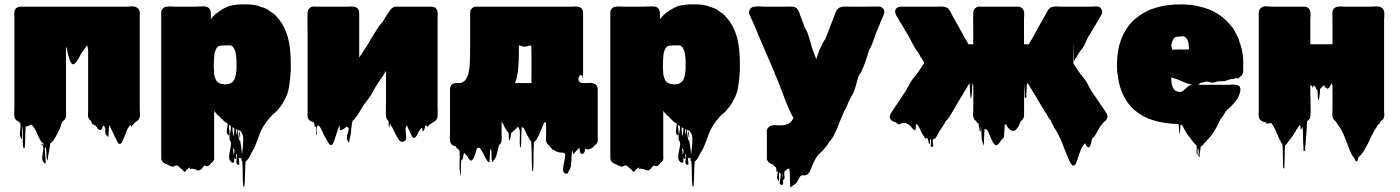

<svg xmlns="http://www.w3.org/2000/svg" viewBox="-20 -550 6322 867"><path d="M611 -59Q611 -49 612 -38Q613 -27 610 -18Q610 -18 608 -14Q607 -11 603 -7Q599 -3 594 -1L586 7Q585 10 582 11L576 18Q575 19 574 21.5Q573 24 572 23Q570 20 570 13Q557 26 550.5 44.5Q544 63 536 80Q535 84 531 92Q527 100 520 100Q514 99 510 90.5Q506 82 504 78L477 22Q476 20 475 18Q474 16 473 15Q471 28 471 41.5Q471 55 469 69Q468 70 467 67.5Q466 65 465 64Q463 62 460 60Q457 58 457 55Q454 43 455 39Q456 35 455.5 31Q455 27 449 17Q451 15 448 17.5Q445 20 445 20Q442 24 439.5 31.5Q437 39 429 36Q422 34 419.5 28.5Q417 23 413 19Q408 13 409.5 15.5Q411 18 406 14Q404 12 402 11Q402 12 400 14Q399 15 398.5 12Q398 9 396 8Q395 5 393 1.5Q391 -2 389 -6Q384 -9 380 -16Q380 -17 379.5 -17.5Q379 -18 379 -19Q379 -20 378.5 -21Q378 -22 378 -23Q377 -29 377.5 -35.5Q378 -42 378 -48V-325L374 -345Q371 -343 369 -339.5Q367 -336 366 -335Q361 -328 356.5 -322Q352 -316 347 -309Q347 -308 346.5 -308Q346 -308 346 -307L342 -300Q341 -298 340 -296Q339 -294 338 -292L334 -285Q332 -281 326.5 -273Q321 -265 314.5 -261Q308 -257 302 -265Q301 -267 300 -269Q299 -271 298 -272Q296 -275 294 -281Q292 -288 290 -295Q288 -302 286 -309Q282 -327 282 -329Q282 -331 278 -341V-47Q278 -41 278.5 -34.5Q279 -28 278 -22Q277 -19 275.5 -15Q274 -11 271 -9Q268 -5 263 -3Q259 3 256 13Q256 16 254 20Q254 21 253.5 21.5Q253 22 253 23L251 28Q245 41 239 53.5Q233 66 225 77L222 82Q220 84 220 85L214 92Q211 95 207 97Q206 104 205.5 110Q205 116 203 123Q202 130 201 136.5Q200 143 198 150Q197 156 196 167.5Q195 179 193 173Q189 159 189.5 144.5Q190 130 187 117Q187 115 185 115.5Q183 116 183 117Q182 128 184 147.5Q186 167 186.5 180Q187 193 179 185Q170 176 170.5 163Q171 150 174 136Q177 122 175 110Q164 99 165 98.5Q166 98 171.5 101Q177 104 179 103.5Q181 103 170 93Q167 91 163 85Q162 83 160.5 80Q159 77 157 74L154 68Q151 60 147.5 52.5Q144 45 140 37Q138 33 135.5 29.5Q133 26 131 23Q131 21 123 14Q122 14 120 12Q119 12 116 15Q113 16 110 17.5Q107 19 104 20Q103 21 100 21Q96 21 96 21Q94 43 94 67.5Q94 92 92 115Q92 116 90.5 117.5Q89 119 88 118Q84 116 84 112Q82 89 83.5 66.5Q85 44 80 22Q79 15 79 24.5Q79 34 80 48Q81 62 80 72Q79 82 76 76Q67 62 70.5 44Q74 26 72 10Q61 -1 62.5 -0.5Q64 0 69.5 5Q75 10 76.5 10.5Q78 11 67 0L60 -3Q54 -6 50 -11Q48 -13 46 -19Q44 -27 44 -33Q44 -41 44.5 -50Q45 -59 45 -67V-473Q45 -478 44.5 -483.5Q44 -489 45 -494Q45 -498 47 -504Q49 -508 50 -509Q53 -515 62 -518Q68 -520 72 -520H552Q562 -520 573 -521Q584 -522 593 -519Q597 -517 599 -515Q606 -511 609 -503Q611 -499 611 -497Q612 -491 611.5 -485Q611 -479 611 -473Z M1293 -244Q1293 -237 1293 -231Q1293 -225 1292 -220Q1291 -207 1290 -194.5Q1289 -182 1287 -170Q1285 -155 1281.5 -140Q1278 -125 1271 -111L1263 -96Q1253 -75 1236 -56Q1235 -54 1231 -50Q1227 -45 1221 -40.5Q1215 -36 1210 -31Q1204 -24 1198.5 -18.5Q1193 -13 1188 -6Q1188 -6 1187.5 -5.5Q1187 -5 1186 -5L1177 10Q1165 25 1155 49.5Q1145 74 1136 99Q1127 124 1116 139Q1115 140 1114.5 142.5Q1114 145 1112 147Q1112 147 1112 147.5Q1112 148 1111 148Q1111 149 1109 153Q1106 158 1103.5 163Q1101 168 1096 173Q1095 176 1092 177L1089 180Q1087 202 1086.5 234.5Q1086 267 1084 290Q1084 291 1081.5 292.5Q1079 294 1079 293Q1076 270 1076 235.5Q1076 201 1074 179Q1071 177 1071 175Q1070 174 1070 170.5Q1070 167 1070 166Q1070 163 1071 161Q1070 163 1065 165Q1064 165 1063.5 164.5Q1063 164 1062 164Q1060 163 1058 161Q1059 174 1060.5 186Q1062 198 1054 194Q1044 189 1048 174Q1052 159 1050 147Q1049 147 1047.5 146Q1046 145 1047 145Q1047 144 1046.5 143.5Q1046 143 1046 143Q1047 153 1047.5 161.5Q1048 170 1042 167Q1039 165 1037 162Q1039 175 1036.5 181.5Q1034 188 1026 183Q1014 174 1014.5 158.5Q1015 143 1019.5 125Q1024 107 1023 92Q1021 90 1019 86Q1018 85 1018 84Q1016 78 1016 72Q1016 61 1019 52Q1021 43 1022 34.5Q1023 26 1022 19Q1020 17 1018 16Q1017 16 1016 14Q1015 12 1016 14H1014V25Q1014 27 1014.5 30Q1015 33 1015 36Q1016 40 1016.5 44.5Q1017 49 1017 57Q1016 63 1013.5 61Q1011 59 1008 57Q1007 57 1007 56.5Q1007 56 1007 56Q1003 50 1004 41.5Q1005 33 1006 26Q1007 21 1007.5 16.5Q1008 12 1007 8Q1007 7 1006.5 7Q1006 7 1006 6L999 3L998 2Q997 2 997 1.5Q997 1 996 1Q990 -3 986 -9Q983 -11 980 -13.5Q977 -16 975 -19Q973 -23 971 -24.5Q969 -26 967 -27Q965 -29 962 -31.5Q959 -34 957 -37Q955 -39 953 -41.5Q951 -44 949 -47Q947 -49 946 -50Q944 -53 946 -50.5Q948 -48 947 -42V151Q947 156 947.5 161.5Q948 167 946 172Q946 172 944 176Q943 177 943 177.5Q943 178 942 179Q940 182 934 186Q931 190 927 194.5Q923 199 917 200Q913 201 909.5 199.5Q906 198 903 197Q899 201 896 205.5Q893 210 889 214Q879 223 869.5 218Q860 213 849 212H841Q840 212 839 213Q838 214 837 213Q836 210 836 205L828 213Q827 214 825 215Q823 216 821 218Q820 219 818.5 222.5Q817 226 814 226Q810 226 808.5 222.5Q807 219 805 218Q805 218 805 217.5Q805 217 804 217Q802 216 798 212L791 206L788 203Q788 203 788 202.5Q788 202 787 202Q783 198 781 197L771 198Q770 199 766 201Q760 204 754 201Q753 202 752 201Q751 200 749 200Q749 200 737.5 194Q726 188 726 189Q722 187 719 185Q708 177 708 163V-493Q708 -499 709.5 -502Q711 -505 713 -509Q722 -520 734 -520Q737 -520 740 -520.5Q743 -521 746 -521Q752 -521 757.5 -520.5Q763 -520 768 -520H861Q869 -520 877.5 -520.5Q886 -521 894 -521Q898 -521 902 -521Q906 -521 910 -520Q911 -520 912 -519.5Q913 -519 914 -519Q923 -516 928 -507Q930 -503 931 -500Q932 -497 932 -486V-463Q934 -465 934 -466Q935 -466 935 -466.5Q935 -467 935 -467L936 -468Q940 -472 941 -474Q940 -473 945 -478.5Q950 -484 952 -485Q955 -487 957.5 -489.5Q960 -492 962 -493Q970 -499 977.5 -504Q985 -509 993 -513Q995 -515 997 -515Q1009 -522 1023.5 -525Q1038 -528 1052 -529Q1059 -529 1063 -530H1079Q1102 -531 1122 -528.5Q1142 -526 1152 -521Q1168 -517 1181.5 -510.5Q1195 -504 1204 -496L1213 -490Q1217 -487 1220.5 -484Q1224 -481 1227 -477Q1255 -449 1272 -405.5Q1289 -362 1292 -299Q1293 -285 1293 -274Q1293 -263 1293 -249ZM948 -210Q950 -201 953.5 -192.5Q957 -184 964 -178Q974 -171 988 -170Q990 -169 993 -169Q996 -169 998 -169L1006 -170Q1010 -171 1013.5 -171.5Q1017 -172 1020 -173L1025 -176Q1036 -184 1040 -195Q1045 -207 1047 -227Q1048 -232 1048 -237Q1048 -242 1048 -246V-275Q1048 -280 1047.5 -286Q1047 -292 1046 -298Q1046 -303 1045 -306Q1044 -318 1039 -327Q1034 -337 1028 -342Q1024 -345 1020.5 -345Q1017 -345 1012 -345Q1004 -345 995 -345Q986 -345 978 -344Q975 -343 971 -342.5Q967 -342 964 -340Q957 -333 953.5 -324Q950 -315 948 -305Q948 -301 947.5 -296.5Q947 -292 947 -288Q946 -283 946 -277.5Q946 -272 946 -267Q945 -256 945.5 -245Q946 -234 947 -219V-214Q948 -213 948 -210ZM1034 65Q1035 63 1035 60.5Q1035 58 1036 56Q1037 50 1037.5 44.5Q1038 39 1038 33Q1038 29 1038 29Q1038 29 1035 28Q1035 28 1034 27Q1033 26 1031 24H1030V33Q1030 38 1030.5 43.5Q1031 49 1032 54Q1033 56 1033 59Q1033 62 1034 65ZM1046 33V42L1048 62Q1049 57 1049.5 53.5Q1050 50 1050 43V35Q1048 33 1046 33ZM1060 42Q1064 50 1064 62Q1064 65 1064 68Q1064 71 1063 74V75Q1065 91 1068 108Q1071 125 1072 142V148Q1073 145 1073 142.5Q1073 140 1074 138Q1074 136 1074.5 132Q1075 128 1075 128Q1078 105 1078.5 80.5Q1079 56 1066 42Q1063 38 1061 38Q1060 39 1060 41H1059Q1059 41 1059 40.5Q1059 40 1058 39Q1055 35 1054 35Q1053 36 1053.5 40.5Q1054 45 1054 46Q1055 54 1056.5 62Q1058 70 1059 78L1061 89Q1062 86 1062 83Q1062 80 1063 77V76Q1060 59 1059.5 52.5Q1059 46 1060 42ZM1036 152Q1037 145 1038 138Q1039 131 1038 125Q1037 125 1035.5 124Q1034 123 1035 123Q1034 122 1034 121.5Q1034 121 1033 120Q1032 119 1032 117.5Q1032 116 1031 115Q1032 124 1033.5 133.5Q1035 143 1036 152Z M1956 -60Q1956 -53 1956.5 -46.5Q1957 -40 1956 -33V-24Q1955 -15 1950 -9L1944 -3Q1940 0 1934.5 3Q1929 6 1925 9Q1922 11 1919 13.5Q1916 16 1913 19Q1912 20 1911 22Q1910 24 1909 23Q1902 12 1905.5 12.5Q1909 13 1912 15.5Q1915 18 1905 15H1904H1903Q1903 15 1901 17Q1900 20 1899.5 23.5Q1899 27 1897 31Q1896 33 1895.5 36Q1895 39 1893 41Q1891 43 1889 41Q1887 38 1887 34Q1887 30 1885 27Q1883 28 1881 30Q1878 33 1876 37Q1871 44 1867.5 51.5Q1864 59 1859 66Q1858 67 1857 68.5Q1856 70 1854 71Q1852 73 1849 73Q1845 73 1842 68Q1841 66 1840 64Q1839 62 1838 61Q1832 50 1827.5 39Q1823 28 1818 18Q1814 18 1814 18Q1810 33 1812.5 49Q1815 65 1814 76.5Q1813 88 1798 90Q1791 91 1786.5 87Q1782 83 1778 77Q1770 65 1764 51.5Q1758 38 1751 25L1745 17Q1744 15 1743.5 12Q1743 9 1741 10Q1739 13 1739 20.5Q1739 28 1737 25Q1734 18 1735 10.5Q1736 3 1734 -4Q1730 -8 1728 -11Q1726 -15 1725 -16Q1725 -17 1724.5 -17.5Q1724 -18 1724 -19Q1723 -22 1723 -25.5Q1723 -29 1723 -33Q1722 -45 1722.5 -57Q1723 -69 1723 -80V-230Q1719 -223 1714 -215.5Q1709 -208 1704 -200L1676 -158Q1669 -145 1662 -132.5Q1655 -120 1647 -109Q1645 -106 1643 -103Q1641 -100 1639 -98Q1635 -92 1631 -87Q1627 -82 1623 -77L1616 -66Q1609 -54 1601.5 -41.5Q1594 -29 1583 -15Q1580 -11 1576 -8Q1575 -7 1574 -6Q1573 -5 1572 -4Q1568 10 1567 25Q1566 40 1564 54Q1563 59 1562 65Q1561 71 1559 77Q1558 81 1557 89Q1556 97 1555 93Q1546 82 1546.5 71Q1547 60 1550.5 50.5Q1554 41 1554.5 33.5Q1555 26 1545 22Q1543 24 1540 26Q1537 28 1535 30Q1531 33 1527.5 35Q1524 37 1519 37Q1518 37 1517 37.5Q1516 38 1515 37Q1514 32 1514 26Q1514 20 1513 15Q1511 18 1509 26Q1504 41 1499 56Q1494 71 1489 86Q1488 90 1484.5 97.5Q1481 105 1475 105Q1472 105 1471 104Q1467 102 1464.5 97.5Q1462 93 1460 90Q1458 86 1456 82.5Q1454 79 1452 76Q1449 70 1445.5 64.5Q1442 59 1440 53Q1436 45 1432.5 37Q1429 29 1424 22Q1422 20 1420 18.5Q1418 17 1416 16Q1411 19 1410.5 32Q1410 45 1410.5 55Q1411 65 1408 59Q1407 57 1408 43.5Q1409 30 1407 18Q1407 21 1404 23Q1401 25 1401 20Q1401 15 1400 12Q1399 9 1398 6.5Q1397 4 1396 1Q1395 1 1394 0.5Q1393 0 1391 0Q1390 0 1389.5 -0.5Q1389 -1 1387 -1Q1379 -4 1374 -11Q1372 -13 1370 -19Q1368 -26 1368.5 -35Q1369 -44 1369 -51V-405Q1369 -423 1368.5 -447Q1368 -471 1369 -493Q1369 -504 1377 -512Q1379 -514 1381.5 -516Q1384 -518 1388 -519Q1393 -521 1398.5 -520.5Q1404 -520 1409 -520H1547Q1554 -520 1562 -520.5Q1570 -521 1577 -520Q1580 -520 1583 -519Q1586 -518 1589 -516Q1591 -515 1593 -513Q1596 -512 1597 -509Q1599 -507 1599 -505Q1601 -501 1601.5 -497Q1602 -493 1602 -490V-290L1640 -348Q1641 -349 1643 -353Q1651 -367 1660 -382Q1669 -397 1678 -411L1689 -428Q1701 -445 1709 -453Q1709 -454 1709.5 -454.5Q1710 -455 1710 -455L1716 -465L1732 -490Q1738 -500 1746 -510Q1751 -514 1755.5 -516.5Q1760 -519 1766 -520H1929Q1933 -520 1939 -518Q1940 -518 1940.5 -517.5Q1941 -517 1942 -517Q1950 -513 1953 -505Q1956 -501 1956 -495Q1957 -488 1956.5 -480Q1956 -472 1956 -465Z M2679 70Q2679 75 2679.5 81Q2680 87 2678 92Q2677 93 2677 94Q2677 95 2676 96Q2671 104 2664 107Q2662 109 2662 110Q2661 110 2661 112Q2661 111 2660 112Q2660 114 2656 116Q2639 130 2622 121Q2621 128 2621 131Q2621 134 2617 140Q2615 142 2613 144Q2611 146 2608 145Q2599 143 2598.5 133Q2598 123 2596 117Q2592 121 2588.5 125Q2585 129 2580 134Q2578 137 2572 143Q2568 147 2568 146Q2567 142 2567 138.5Q2567 135 2566 131Q2563 134 2563 134Q2561 150 2560.5 167Q2560 184 2558 201Q2558 203 2554.5 211Q2551 219 2549 221Q2548 222 2546.5 225.5Q2545 229 2545 228Q2547 235 2536 234Q2522 232 2522.5 216Q2523 200 2528 179.5Q2533 159 2532 144Q2531 144 2530.5 143Q2530 142 2529 142Q2525 140 2525 140Q2522 139 2519 139Q2516 139 2513 139Q2494 138 2478 125Q2478 127 2476 127Q2475 127 2474.5 125Q2474 123 2472 122Q2471 120 2468 117Q2467 116 2466.5 115Q2466 114 2464 113Q2462 111 2461 109Q2460 107 2458 105.5Q2456 104 2454 102Q2450 98 2449 95Q2446 90 2446 87Q2445 81 2445.5 74.5Q2446 68 2446 62V8L2442 0Q2438 3 2435 9.5Q2432 16 2430 21Q2424 34 2419 47Q2414 60 2407 71Q2405 77 2403 79Q2401 83 2399 84Q2399 85 2397 86.5Q2395 88 2395 89Q2395 89 2394.5 89Q2394 89 2394 90Q2393 90 2392.5 90.5Q2392 91 2391 91Q2390 106 2389.5 130.5Q2389 155 2389 180Q2389 205 2387 220Q2387 221 2385 222.5Q2383 224 2383 223Q2382 208 2381.5 181.5Q2381 155 2380.5 129Q2380 103 2379 88L2373 82Q2370 77 2366.5 71Q2363 65 2360 59Q2358 55 2358 54L2352 42Q2349 36 2347 31Q2331 0 2328.5 -9Q2326 -18 2330 -13.5Q2334 -9 2341 2.5Q2348 14 2353 24.5Q2358 35 2356 37Q2354 39 2340 25Q2336 25 2336 24Q2334 46 2334 69.5Q2334 93 2332 116Q2331 118 2329.5 114.5Q2328 111 2328 109Q2326 96 2327 79.5Q2328 63 2327.5 47Q2327 31 2319 22Q2314 28 2307.5 33.5Q2301 39 2296 44Q2292 48 2289 50Q2287 56 2286.5 62.5Q2286 69 2284 75Q2284 77 2282.5 81Q2281 85 2280 83Q2277 75 2277.5 66Q2278 57 2276 49L2273 46L2267 39Q2263 33 2260.5 27.5Q2258 22 2255 16Q2254 15 2254 14Q2254 13 2253 12Q2252 11 2250.5 8Q2249 5 2248 4Q2248 3 2246.5 -1Q2245 -5 2245 8V49Q2245 57 2245.5 65.5Q2246 74 2245 83Q2245 91 2240 99L2234 105Q2231 112 2229.5 120Q2228 128 2226 136Q2224 144 2221.5 152.5Q2219 161 2214 168L2208 176Q2207 177 2205 180Q2203 183 2202 181Q2199 167 2199.5 153Q2200 139 2198 125Q2198 124 2196 123.5Q2194 123 2194 125Q2192 139 2192 154Q2192 169 2190 183Q2190 182 2186 182Q2182 179 2179 174.5Q2176 170 2174 166Q2168 155 2162.5 144Q2157 133 2150 123Q2149 122 2148.5 120.5Q2148 119 2146 118L2145 117Q2144 118 2135 118Q2134 121 2133 123.5Q2132 126 2131 128Q2128 137 2125.5 146Q2123 155 2119 163Q2115 171 2111 174Q2107 176 2104.5 174.5Q2102 173 2100 171Q2096 166 2093 160Q2090 154 2085 150Q2083 147 2079 143Q2078 143 2076.5 141.5Q2075 140 2075 140Q2074 142 2072 155.5Q2070 169 2067 173Q2066 174 2064.5 171.5Q2063 169 2063 171Q2062 179 2061.5 193.5Q2061 208 2061 221.5Q2061 235 2061 241.5Q2061 248 2059 239Q2054 216 2055.5 184.5Q2057 153 2055 131Q2052 128 2051 126Q2051 126 2046 121Q2046 120 2045.5 119.5Q2045 119 2045 119Q2043 121 2043 121Q2041 119 2040.5 116.5Q2040 114 2039 112Q2038 110 2030 109Q2028 108 2026.5 107Q2025 106 2023 105Q2012 97 2012 82Q2011 74 2011.5 66Q2012 58 2012 51V-148Q2012 -154 2013.5 -157Q2015 -160 2017 -164Q2025 -175 2039 -175H2055Q2059 -175 2062 -176Q2082 -182 2090 -204L2093 -211Q2100 -234 2101.5 -267.5Q2103 -301 2103 -341V-493Q2103 -498 2104 -501Q2106 -507 2108 -509Q2110 -511 2111 -512Q2112 -513 2113 -514Q2121 -520 2130 -520H2561Q2567 -520 2574 -520.5Q2581 -521 2587 -520Q2591 -520 2595 -518Q2598 -518 2599 -517Q2606 -514 2609 -508Q2613 -500 2613 -493V-183Q2613 -208 2606.5 -210.5Q2600 -213 2595 -204Q2590 -195 2593.5 -185Q2597 -175 2617 -175H2629Q2634 -175 2640 -175.5Q2646 -176 2652 -175Q2660 -175 2667 -170Q2671 -169 2674 -164Q2676 -162 2676 -160Q2679 -154 2679 -148ZM2323 -345V-298Q2322 -282 2321 -255.5Q2320 -229 2315 -205Q2314 -201 2313 -197.5Q2312 -194 2311 -190Q2311 -190 2311 -189.5Q2311 -189 2310 -189Q2309 -187 2309 -185Q2309 -183 2308 -181Q2307 -180 2307 -179Q2307 -179 2307 -178.5Q2307 -178 2306 -178Q2306 -176 2305 -175H2380V-183Q2379 -189 2379.5 -194.5Q2380 -200 2380 -206V-309Q2380 -317 2379.5 -323.5Q2379 -330 2380 -337L2377 -345Q2376 -345 2374.5 -344.5Q2373 -344 2372 -344Q2370 -343 2368 -343Q2366 -343 2364 -342Q2360 -341 2356 -340Q2352 -339 2347 -339Q2343 -339 2338.5 -341Q2334 -343 2329 -344Q2330 -344 2326.5 -344.5Q2323 -345 2323 -345Z M3321 -244Q3321 -237 3321 -231Q3321 -225 3320 -220Q3319 -207 3318 -194.5Q3317 -182 3315 -170Q3313 -155 3309.5 -140Q3306 -125 3299 -111L3291 -96Q3281 -75 3264 -56Q3263 -54 3259 -50Q3255 -45 3249 -40.5Q3243 -36 3238 -31Q3232 -24 3226.5 -18.5Q3221 -13 3216 -6Q3216 -6 3215.5 -5.5Q3215 -5 3214 -5L3205 10Q3193 25 3183 49.5Q3173 74 3164 99Q3155 124 3144 139Q3143 140 3142.5 142.5Q3142 145 3140 147Q3140 147 3140 147.5Q3140 148 3139 148Q3139 149 3137 153Q3134 158 3131.5 163Q3129 168 3124 173Q3123 176 3120 177L3117 180Q3115 202 3114.5 234.5Q3114 267 3112 290Q3112 291 3109.5 292.5Q3107 294 3107 293Q3104 270 3104 235.5Q3104 201 3102 179Q3099 177 3099 175Q3098 174 3098 170.5Q3098 167 3098 166Q3098 163 3099 161Q3098 163 3093 165Q3092 165 3091.5 164.5Q3091 164 3090 164Q3088 163 3086 161Q3087 174 3088.5 186Q3090 198 3082 194Q3072 189 3076 174Q3080 159 3078 147Q3077 147 3075.5 146Q3074 145 3075 145Q3075 144 3074.5 143.5Q3074 143 3074 143Q3075 153 3075.5 161.5Q3076 170 3070 167Q3067 165 3065 162Q3067 175 3064.5 181.5Q3062 188 3054 183Q3042 174 3042.5 158.5Q3043 143 3047.5 125Q3052 107 3051 92Q3049 90 3047 86Q3046 85 3046 84Q3044 78 3044 72Q3044 61 3047 52Q3049 43 3050 34.5Q3051 26 3050 19Q3048 17 3046 16Q3045 16 3044 14Q3043 12 3044 14H3042V25Q3042 27 3042.5 30Q3043 33 3043 36Q3044 40 3044.5 44.5Q3045 49 3045 57Q3044 63 3041.5 61Q3039 59 3036 57Q3035 57 3035 56.5Q3035 56 3035 56Q3031 50 3032 41.5Q3033 33 3034 26Q3035 21 3035.5 16.5Q3036 12 3035 8Q3035 7 3034.5 7Q3034 7 3034 6L3027 3L3026 2Q3025 2 3025 1.5Q3025 1 3024 1Q3018 -3 3014 -9Q3011 -11 3008 -13.5Q3005 -16 3003 -19Q3001 -23 2999 -24.5Q2997 -26 2995 -27Q2993 -29 2990 -31.5Q2987 -34 2985 -37Q2983 -39 2981 -41.5Q2979 -44 2977 -47Q2975 -49 2974 -50Q2972 -53 2974 -50.5Q2976 -48 2975 -42V151Q2975 156 2975.5 161.5Q2976 167 2974 172Q2974 172 2972 176Q2971 177 2971 177.5Q2971 178 2970 179Q2968 182 2962 186Q2959 190 2955 194.5Q2951 199 2945 200Q2941 201 2937.5 199.5Q2934 198 2931 197Q2927 201 2924 205.5Q2921 210 2917 214Q2907 223 2897.5 218Q2888 213 2877 212H2869Q2868 212 2867 213Q2866 214 2865 213Q2864 210 2864 205L2856 213Q2855 214 2853 215Q2851 216 2849 218Q2848 219 2846.5 222.5Q2845 226 2842 226Q2838 226 2836.5 222.5Q2835 219 2833 218Q2833 218 2833 217.5Q2833 217 2832 217Q2830 216 2826 212L2819 206L2816 203Q2816 203 2816 202.5Q2816 202 2815 202Q2811 198 2809 197L2799 198Q2798 199 2794 201Q2788 204 2782 201Q2781 202 2780 201Q2779 200 2777 200Q2777 200 2765.5 194Q2754 188 2754 189Q2750 187 2747 185Q2736 177 2736 163V-493Q2736 -499 2737.5 -502Q2739 -505 2741 -509Q2750 -520 2762 -520Q2765 -520 2768 -520.5Q2771 -521 2774 -521Q2780 -521 2785.5 -520.5Q2791 -520 2796 -520H2889Q2897 -520 2905.5 -520.5Q2914 -521 2922 -521Q2926 -521 2930 -521Q2934 -521 2938 -520Q2939 -520 2940 -519.5Q2941 -519 2942 -519Q2951 -516 2956 -507Q2958 -503 2959 -500Q2960 -497 2960 -486V-463Q2962 -465 2962 -466Q2963 -466 2963 -466.5Q2963 -467 2963 -467L2964 -468Q2968 -472 2969 -474Q2968 -473 2973 -478.5Q2978 -484 2980 -485Q2983 -487 2985.5 -489.5Q2988 -492 2990 -493Q2998 -499 3005.5 -504Q3013 -509 3021 -513Q3023 -515 3025 -515Q3037 -522 3051.5 -525Q3066 -528 3080 -529Q3087 -529 3091 -530H3107Q3130 -531 3150 -528.5Q3170 -526 3180 -521Q3196 -517 3209.5 -510.5Q3223 -504 3232 -496L3241 -490Q3245 -487 3248.5 -484Q3252 -481 3255 -477Q3283 -449 3300 -405.5Q3317 -362 3320 -299Q3321 -285 3321 -274Q3321 -263 3321 -249ZM2976 -210Q2978 -201 2981.5 -192.5Q2985 -184 2992 -178Q3002 -171 3016 -170Q3018 -169 3021 -169Q3024 -169 3026 -169L3034 -170Q3038 -171 3041.5 -171.5Q3045 -172 3048 -173L3053 -176Q3064 -184 3068 -195Q3073 -207 3075 -227Q3076 -232 3076 -237Q3076 -242 3076 -246V-275Q3076 -280 3075.5 -286Q3075 -292 3074 -298Q3074 -303 3073 -306Q3072 -318 3067 -327Q3062 -337 3056 -342Q3052 -345 3048.5 -345Q3045 -345 3040 -345Q3032 -345 3023 -345Q3014 -345 3006 -344Q3003 -343 2999 -342.5Q2995 -342 2992 -340Q2985 -333 2981.5 -324Q2978 -315 2976 -305Q2976 -301 2975.5 -296.5Q2975 -292 2975 -288Q2974 -283 2974 -277.5Q2974 -272 2974 -267Q2973 -256 2973.5 -245Q2974 -234 2975 -219V-214Q2976 -213 2976 -210ZM3062 65Q3063 63 3063 60.5Q3063 58 3064 56Q3065 50 3065.5 44.5Q3066 39 3066 33Q3066 29 3066 29Q3066 29 3063 28Q3063 28 3062 27Q3061 26 3059 24H3058V33Q3058 38 3058.5 43.5Q3059 49 3060 54Q3061 56 3061 59Q3061 62 3062 65ZM3074 33V42L3076 62Q3077 57 3077.5 53.5Q3078 50 3078 43V35Q3076 33 3074 33ZM3088 42Q3092 50 3092 62Q3092 65 3092 68Q3092 71 3091 74V75Q3093 91 3096 108Q3099 125 3100 142V148Q3101 145 3101 142.5Q3101 140 3102 138Q3102 136 3102.5 132Q3103 128 3103 128Q3106 105 3106.5 80.5Q3107 56 3094 42Q3091 38 3089 38Q3088 39 3088 41H3087Q3087 41 3087 40.5Q3087 40 3086 39Q3083 35 3082 35Q3081 36 3081.5 40.5Q3082 45 3082 46Q3083 54 3084.5 62Q3086 70 3087 78L3089 89Q3090 86 3090 83Q3090 80 3091 77V76Q3088 59 3087.5 52.5Q3087 46 3088 42ZM3064 152Q3065 145 3066 138Q3067 131 3066 125Q3065 125 3063.5 124Q3062 123 3063 123Q3062 122 3062 121.5Q3062 121 3061 120Q3060 119 3060 117.5Q3060 116 3059 115Q3060 124 3061.5 133.5Q3063 143 3064 152Z M3951 -437 3935 -398Q3929 -382 3923.5 -365.5Q3918 -349 3910 -334Q3909 -331 3908 -329Q3907 -327 3905 -325Q3894 -288 3882 -255.5Q3870 -223 3859 -211L3856 -204Q3849 -178 3842 -154Q3835 -130 3826 -118Q3824 -114 3823 -113Q3821 -106 3818 -101Q3815 -96 3813 -93Q3808 -80 3803 -68.5Q3798 -57 3793 -50Q3793 -49 3792.5 -49Q3792 -49 3792 -48L3782 -24Q3778 -16 3775 -7.5Q3772 1 3768 9L3762 26Q3759 34 3755 41.5Q3751 49 3746 60Q3742 69 3737 75Q3734 79 3731.5 82.5Q3729 86 3726 89Q3724 93 3721.5 96Q3719 99 3717 103L3705 118Q3701 124 3695.5 129.5Q3690 135 3685 140Q3682 142 3679 145Q3676 148 3673 151L3667 159Q3662 167 3657.5 176.5Q3653 186 3649 194Q3645 204 3641.5 214.5Q3638 225 3631 233Q3624 242 3612 242Q3609 242 3606 241.5Q3603 241 3600 242Q3593 245 3589 253.5Q3585 262 3581 269Q3577 276 3572.5 279.5Q3568 283 3561 288Q3557 290 3553 294Q3552 294 3550.5 295.5Q3549 297 3549 296Q3547 275 3547 254Q3547 233 3545 212Q3545 212 3537 212Q3536 213 3534 214.5Q3532 216 3530 218Q3527 220 3525 221.5Q3523 223 3522 227Q3520 236 3522.5 246.5Q3525 257 3517 263Q3515 265 3515 263Q3517 272 3516.5 278.5Q3516 285 3509 285Q3501 284 3501 275Q3501 266 3504 253.5Q3507 241 3505 233Q3505 233 3501 231Q3498 228 3498 228Q3497 234 3497.5 245Q3498 256 3498 263Q3498 270 3494 265Q3487 255 3490 242.5Q3493 230 3491 218Q3490 216 3489.5 222.5Q3489 229 3487 227Q3485 222 3485.5 216.5Q3486 211 3484 206Q3480 204 3476.5 199.5Q3473 195 3471 193Q3467 191 3465 191L3457 188Q3456 186 3454.5 185Q3453 184 3451 183Q3444 176 3443 168V66Q3443 50 3442.5 42.5Q3442 35 3451 24Q3459 16 3470 16Q3477 15 3483.5 15.5Q3490 16 3495 16H3512Q3524 15 3535 11Q3546 7 3554 -3Q3556 -6 3558.5 -9.5Q3561 -13 3563 -17L3555 -32Q3553 -37 3550 -42Q3547 -47 3545 -52L3531 -85Q3527 -93 3524 -102.5Q3521 -112 3517 -122L3491 -189Q3487 -197 3483 -207Q3479 -217 3474 -230L3410 -379Q3408 -385 3407 -387Q3404 -391 3403 -395Q3402 -400 3400 -404Q3398 -408 3396 -412L3384 -441L3372 -467V-468Q3370 -473 3367.5 -477.5Q3365 -482 3363 -489Q3362 -492 3362 -496Q3362 -498 3364 -502Q3364 -504 3366 -508Q3368 -511 3371 -513Q3378 -520 3389 -520Q3398 -522 3408 -521Q3418 -520 3427 -520H3528Q3535 -520 3542 -520.5Q3549 -521 3556 -520Q3564 -520 3568.5 -518Q3573 -516 3577 -513Q3582 -509 3585.5 -502Q3589 -495 3591 -488Q3592 -485 3593 -482Q3594 -479 3595 -477Q3597 -472 3599 -466.5Q3601 -461 3603 -456Q3604 -453 3605 -450.5Q3606 -448 3607 -445Q3607 -444 3607.5 -443.5Q3608 -443 3608 -442L3614 -425Q3621 -416 3626 -403Q3631 -390 3635 -374Q3638 -365 3641 -355.5Q3644 -346 3646 -336L3666 -283Q3671 -298 3676 -312.5Q3681 -327 3687 -338Q3690 -346 3695 -355L3702 -367Q3703 -369 3706 -372L3720 -407L3738 -454Q3740 -457 3741 -460.5Q3742 -464 3743 -467Q3748 -478 3752 -491Q3756 -504 3766 -512Q3770 -516 3777 -518Q3787 -521 3797.5 -520.5Q3808 -520 3817 -520H3907Q3915 -520 3927.5 -520.5Q3940 -521 3950 -520Q3956 -520 3959 -518Q3962 -516 3966 -513Q3971 -509 3972 -505Q3973 -501 3973 -496V-490L3970 -483Q3969 -480 3968 -477Q3967 -474 3965 -471Q3961 -463 3958 -454.5Q3955 -446 3951 -437ZM3513 234Q3512 238 3512 243Q3512 248 3513 253Q3513 245 3514 237Q3515 229 3513 234Z M4981 -20Q4981 -19 4979 -15Q4977 -9 4971 -4L4961 5Q4959 7 4957 9.5Q4955 12 4953 15Q4948 21 4944 28Q4940 35 4936 42Q4932 48 4928.5 55.5Q4925 63 4917 71L4911 77Q4910 81 4909.5 85Q4909 89 4908 93Q4907 96 4906.5 99Q4906 102 4904 105L4901 112Q4897 118 4891 113.5Q4885 109 4883 105Q4882 103 4882 100.5Q4882 98 4880 97Q4880 97 4877 100Q4873 104 4872 106Q4864 116 4859.5 129Q4855 142 4850 155L4844 174Q4842 179 4840 184.5Q4838 190 4834 194Q4831 198 4826 198Q4824 198 4822 196Q4818 193 4814 186Q4812 182 4810 178Q4808 174 4806 170Q4801 158 4796 146Q4791 134 4786 121Q4781 107 4775.5 92.5Q4770 78 4762 65Q4761 61 4759 57.5Q4757 54 4755 50Q4752 45 4749 39.5Q4746 34 4742 29Q4739 24 4736.5 19Q4734 14 4732 9Q4732 10 4731 10L4725 -6Q4724 -7 4724 -7.5Q4724 -8 4723 -9Q4720 -11 4718.5 -13.5Q4717 -16 4716 -17L4713 -22Q4709 -29 4704.5 -36.5Q4700 -44 4695 -51L4670 -93L4661 -108L4649 -129H4648Q4647 -132 4643 -138Q4641 -140 4641 -142L4630 -159Q4630 -160 4629.5 -160.5Q4629 -161 4629 -161Q4630 -161 4625 -168V-169L4618 -175Q4616 -165 4616 -151Q4616 -137 4614 -125Q4614 -122 4615 -115.5Q4616 -109 4611 -108Q4608 -107 4607 -111V-126Q4606 -152 4604 -171V-127Q4604 -105 4604.5 -77.5Q4605 -50 4604 -27Q4604 -19 4599.5 -13Q4595 -7 4589 -2Q4587 2 4585 7Q4583 12 4581 17Q4579 21 4576 25Q4573 29 4569 34Q4567 36 4564 38.5Q4561 41 4557 41Q4549 42 4541.5 35.5Q4534 29 4529 23Q4529 23 4528 20Q4527 17 4524 13Q4523 13 4523 12.5Q4523 12 4521 12Q4518 12 4517 13Q4516 26 4515.5 40Q4515 54 4513 68Q4513 72 4510 74Q4507 76 4505 78Q4501 83 4497.5 88.5Q4494 94 4490 99Q4488 101 4484.5 103.5Q4481 106 4478 106Q4471 104 4465.5 95.5Q4460 87 4458 81Q4454 72 4450 63Q4446 54 4442 45Q4438 35 4436.5 35.5Q4435 36 4430 33Q4426 33 4426 33Q4424 51 4424 69.5Q4424 88 4422 106Q4421 109 4420 103Q4419 97 4417 94Q4416 90 4415 87Q4414 84 4413 80Q4412 66 4412 51Q4412 36 4409 23Q4408 19 4408.5 24.5Q4409 30 4409 36.5Q4409 43 4405 45L4398 7Q4398 6 4397.5 6Q4397 6 4397 6Q4396 7 4393 4Q4390 1 4390 0L4384 -7Q4383 -8 4382.5 -7.5Q4382 -7 4380 -11Q4379 -13 4378 -14.5Q4377 -16 4377 -17Q4376 -18 4376 -19Q4373 -28 4374 -38.5Q4375 -49 4375 -59V-163L4372 -175Q4370 -165 4370 -155Q4370 -145 4369 -135Q4369 -132 4368.5 -129Q4368 -126 4368 -123Q4367 -121 4367 -117Q4367 -115 4366.5 -113Q4366 -111 4366 -110Q4366 -107 4365 -106Q4364 -105 4363 -111Q4362 -112 4362 -115Q4362 -117 4361.5 -119.5Q4361 -122 4361 -125Q4361 -128 4361 -131.5Q4361 -135 4360 -138Q4360 -143 4360 -150.5Q4360 -158 4359 -165V-168Q4359 -167 4358.5 -170.5Q4358 -174 4358 -173Q4358 -176 4358 -175.5Q4358 -175 4356 -171Q4355 -170 4354 -168Q4353 -166 4354 -168Q4353 -166 4351 -164L4348 -158Q4348 -157 4347.5 -157Q4347 -157 4347 -156Q4346 -155 4343.5 -150.5Q4341 -146 4340 -145Q4337 -141 4334.5 -136Q4332 -131 4329 -126L4326 -121Q4321 -113 4315.5 -104Q4310 -95 4305 -86L4300 -79Q4295 -69 4289.5 -59.5Q4284 -50 4278 -41Q4277 -38 4275.5 -35.5Q4274 -33 4272 -31Q4268 -21 4260 -13Q4258 -11 4257 -9L4250 -3Q4248 1 4246 6Q4244 11 4240 16Q4234 26 4227.5 34.5Q4221 43 4216 54Q4211 66 4204 74Q4200 77 4196 78Q4192 80 4192 81Q4191 89 4193.5 101Q4196 113 4188 114Q4181 114 4183.5 101.5Q4186 89 4184 82Q4184 80 4182.5 79Q4181 78 4180 79Q4179 84 4180 90Q4181 96 4176 100Q4174 102 4174 96Q4174 90 4172 87Q4171 84 4170.5 81Q4170 78 4168 75Q4166 71 4164 73.5Q4162 76 4160 76Q4159 76 4156 73L4153 66Q4147 60 4144 53Q4143 51 4142 49Q4141 47 4140 46Q4137 39 4134 32Q4131 25 4126 18Q4124 15 4120.5 12Q4117 9 4117 9Q4116 16 4115.5 23.5Q4115 31 4113 39Q4113 40 4111.5 39Q4110 38 4109 37Q4107 36 4105 34Q4103 32 4101 31Q4093 20 4089 16.5Q4085 13 4077 10Q4075 10 4075 8Q4071 6 4070 5Q4069 5 4067.5 5.5Q4066 6 4066 6Q4062 6 4059 5.5Q4056 5 4052 6Q4048 10 4046 10Q4039 13 4034 9.5Q4029 6 4024 2Q4022 2 4018 0Q4017 0 4016.5 -0.5Q4016 -1 4014 -1Q4006 -4 4001 -13Q3999 -16 3998.5 -19Q3998 -22 3998 -25Q3998 -30 4000.5 -34Q4003 -38 4004 -40L4011 -51L4026 -74L4028 -76L4071 -141Q4081 -160 4091.5 -178Q4102 -196 4113 -207Q4126 -223 4136 -239L4145 -253Q4146 -254 4146.5 -255Q4147 -256 4148 -257L4152 -263Q4152 -262 4152.5 -265Q4153 -268 4152 -269Q4150 -273 4150 -273L4142 -286Q4138 -291 4135 -297Q4132 -303 4129 -309L4120 -321Q4110 -335 4102 -350Q4094 -365 4086 -381L4048 -446Q4047 -446 4047 -446.5Q4047 -447 4047 -447L4041 -456Q4040 -460 4037.5 -463.5Q4035 -467 4033 -471Q4031 -474 4029 -477Q4027 -480 4026 -483Q4025 -487 4023.5 -490Q4022 -493 4022 -500Q4023 -510 4034 -517Q4035 -518 4038 -518Q4042 -520 4046 -520H4214Q4216 -520 4224.5 -520.5Q4233 -521 4238 -520Q4245 -520 4249.5 -518Q4254 -516 4258 -514Q4260 -513 4262 -511Q4264 -509 4265 -507Q4272 -498 4276.5 -488Q4281 -478 4287 -468Q4298 -449 4308.5 -430Q4319 -411 4330 -391Q4333 -384 4337 -378Q4341 -372 4345 -365L4353 -350H4375V-358Q4374 -365 4374.5 -372Q4375 -379 4375 -386Q4375 -409 4374.5 -436.5Q4374 -464 4375 -486V-493Q4375 -502 4382 -511Q4384 -513 4387 -515.5Q4390 -518 4394 -519Q4399 -521 4404 -520.5Q4409 -520 4414 -520H4577Q4588 -520 4595 -513Q4600 -510 4603 -501Q4604 -497 4604.5 -493.5Q4605 -490 4605 -486Q4605 -481 4604.5 -475.5Q4604 -470 4604 -465V-350H4626L4630 -358Q4634 -365 4638 -371L4656 -403Q4664 -419 4673 -434Q4682 -449 4690 -465Q4692 -467 4693.5 -469.5Q4695 -472 4696 -475L4702 -485Q4703 -487 4704 -489Q4705 -491 4706 -493Q4708 -498 4710.5 -502Q4713 -506 4717 -510Q4721 -514 4723 -515Q4727 -518 4738 -520Q4741 -520 4743.5 -520.5Q4746 -521 4749 -521Q4754 -521 4759.5 -520.5Q4765 -520 4769 -520H4901Q4914 -520 4930.5 -521Q4947 -522 4954 -508Q4957 -502 4957 -496Q4957 -492 4955.5 -487.5Q4954 -483 4952 -481L4945 -468L4939 -459Q4937 -455 4934.5 -451Q4932 -447 4930 -443Q4930 -442 4929.5 -442Q4929 -442 4929 -441L4892 -380Q4885 -364 4877 -347.5Q4869 -331 4858 -320Q4856 -316 4853.5 -312.5Q4851 -309 4848 -305Q4843 -295 4837 -286L4829 -273Q4829 -317 4829 -333.5Q4829 -350 4828.5 -348Q4828 -346 4828 -333Q4828 -320 4827.5 -304Q4827 -288 4827 -275.5Q4827 -263 4827 -263L4834 -253Q4837 -249 4840 -244Q4843 -239 4846 -234Q4849 -230 4852.5 -225Q4856 -220 4859 -215Q4861 -213 4864 -210Q4867 -207 4869 -204Q4869 -203 4870 -202Q4880 -191 4888.5 -176Q4897 -161 4904 -146L4950 -78Q4954 -73 4957 -68Q4960 -63 4964 -58L4973 -44Q4975 -42 4976 -40Q4977 -38 4978 -36Q4978 -35 4979 -34L4981 -29Z M5398 137Q5397 142 5397 153Q5397 164 5394 159Q5390 151 5392.5 140.5Q5395 130 5390 122Q5388 118 5388 126.5Q5388 135 5388 143Q5388 151 5386 148Q5382 138 5383.5 127.5Q5385 117 5383 107Q5378 103 5373.5 98Q5369 93 5366 89Q5362 84 5359 79.5Q5356 75 5353 71Q5345 63 5338 51L5326 30Q5326 29 5323 23.5Q5320 18 5318 16Q5316 14 5314 13Q5310 13 5310 16Q5309 26 5309 35.5Q5309 45 5307 55Q5307 57 5306 52Q5305 47 5305 44Q5304 36 5303.5 27Q5303 18 5302 10H5296Q5236 8 5187 -7Q5138 -22 5103 -53L5097 -58L5090 -65Q5064 -93 5047.5 -131Q5031 -169 5026 -221Q5025 -221 5025 -223Q5024 -225 5024 -233Q5024 -234 5024.5 -235Q5025 -236 5025 -237Q5024 -242 5024 -247.5Q5024 -253 5024 -259V-266Q5025 -326 5043 -373Q5061 -420 5093 -453Q5095 -454 5095.5 -455Q5096 -456 5097 -457Q5098 -458 5101 -460.5Q5104 -463 5104 -463Q5107 -466 5109 -467Q5183 -530 5309 -530H5330Q5334 -530 5335 -529Q5344 -529 5348 -528Q5362 -529 5369 -526Q5374 -525 5379 -524.5Q5384 -524 5389 -522Q5441 -512 5479 -487.5Q5517 -463 5542 -429Q5547 -425 5550 -419Q5553 -413 5556 -408L5564 -394Q5565 -391 5566.5 -388.5Q5568 -386 5569 -383Q5571 -380 5572 -377Q5573 -374 5574 -371Q5579 -357 5583.5 -342Q5588 -327 5590 -312Q5590 -308 5591 -306Q5593 -298 5593 -290Q5593 -282 5594 -274V-228Q5594 -214 5582 -205Q5579 -203 5575 -199Q5573 -194 5571 -194Q5571 -194 5567 -198Q5565 -198 5561 -197Q5557 -196 5555 -195Q5551 -194 5548 -193.5Q5545 -193 5541 -193Q5533 -192 5526 -189Q5519 -186 5511 -184Q5505 -183 5498 -183Q5491 -183 5484 -183Q5475 -182 5467.5 -179Q5460 -176 5452 -177Q5446 -178 5440 -179.5Q5434 -181 5427 -182Q5423 -181 5419.5 -180Q5416 -179 5412 -178Q5409 -177 5406 -177Q5403 -177 5400 -175Q5397 -173 5391 -167H5528Q5532 -167 5536.5 -167.5Q5541 -168 5546 -168H5551Q5557 -168 5565 -166Q5567 -166 5568 -165.5Q5569 -165 5570 -165Q5577 -162 5580 -154Q5582 -148 5581 -144Q5581 -137 5578 -128L5575 -120Q5569 -104 5559 -93Q5555 -88 5551 -83Q5547 -78 5542 -73Q5538 -69 5534 -65Q5530 -61 5525 -57L5519 -51Q5514 -46 5510.5 -39.5Q5507 -33 5503 -27Q5500 -24 5499 -22Q5501 -24 5499 -20Q5497 -16 5495 -18Q5493 -13 5490.5 -9Q5488 -5 5484 3Q5482 8 5479.5 12.5Q5477 17 5475 22Q5469 33 5464 40Q5463 43 5461.5 45.5Q5460 48 5458 50L5454 56Q5453 57 5452 59Q5451 61 5449 63Q5443 70 5437 76.5Q5431 83 5425 90L5418 97Q5416 100 5413.5 103Q5411 106 5408 108Q5404 112 5402 112Q5401 118 5400.5 124.5Q5400 131 5398 137ZM5273 -326H5278Q5291 -326 5304 -326.5Q5317 -327 5330 -326L5349 -327V-339Q5348 -340 5348 -341Q5348 -345 5347.5 -350Q5347 -355 5346 -359L5340 -373Q5339 -374 5339 -374.5Q5339 -375 5338 -376Q5333 -383 5327 -385Q5327 -386 5324 -386H5323Q5316 -386 5309 -385.5Q5302 -385 5295 -384Q5293 -383 5289.5 -382.5Q5286 -382 5283 -380Q5282 -379 5282 -378.5Q5282 -378 5281 -377Q5279 -375 5278 -372Q5277 -369 5275 -367Q5269 -351 5269.5 -344Q5270 -337 5273 -326ZM5300 -136Q5302 -135 5312 -135Q5318 -137 5323.5 -141Q5329 -145 5333 -149L5342 -158Q5350 -164 5354 -165Q5358 -166 5363 -167Q5356 -169 5349.5 -171Q5343 -173 5336 -175Q5325 -179 5314.5 -184Q5304 -189 5293 -193L5273 -199Q5271 -201 5269 -201V-196Q5269 -195 5269.5 -187.5Q5270 -180 5270 -178Q5271 -167 5275.5 -156.5Q5280 -146 5288 -140L5296 -137Q5297 -136 5300 -136Z M6231 -32Q6231 -26 6229 -18Q6228 -14 6225 -11Q6223 -9 6220.5 -7Q6218 -5 6215 -3Q6214 -2 6211 4.5Q6208 11 6207 11Q6206 11 6205 10Q6205 11 6204.5 11Q6204 11 6204 12Q6200 19 6195 26Q6190 33 6185 41L6179 53Q6178 56 6176 59.5Q6174 63 6172 66L6169 72Q6165 82 6160.5 91Q6156 100 6151 110Q6148 114 6145.5 119Q6143 124 6140 129L6137 134Q6136 135 6136 135.5Q6136 136 6135 137Q6125 152 6115 159Q6113 163 6112.5 168.5Q6112 174 6107 178Q6103 182 6099 172Q6095 162 6090 156Q6085 151 6082 144Q6079 137 6076 131L6058 84Q6055 76 6051.5 67.5Q6048 59 6044 51Q6036 32 6021 12L6012 -1L6005 -8Q5999 -14 5998 -20Q5998 -21 5997.5 -21.5Q5997 -22 5997 -23Q5996 -32 5996.5 -41Q5997 -50 5997 -59V-163L5993 -175Q5992 -174 5991 -171Q5990 -168 5989 -166Q5987 -162 5983 -156Q5979 -150 5973 -150Q5968 -151 5964 -156.5Q5960 -162 5958 -166Q5957 -164 5955 -162Q5952 -159 5949.5 -156.5Q5947 -154 5944 -152Q5942 -150 5941 -146Q5940 -136 5939.5 -126.5Q5939 -117 5937 -107Q5936 -104 5934.5 -99.5Q5933 -95 5933 -97Q5930 -108 5930.5 -119.5Q5931 -131 5929 -142Q5928 -143 5927 -144Q5926 -145 5925 -146L5922 -152Q5921 -154 5920.5 -156Q5920 -158 5918 -159Q5918 -160 5917.5 -160Q5917 -160 5917 -161Q5914 -163 5912 -166Q5911 -163 5911 -159.5Q5911 -156 5909 -154Q5908 -153 5907 -156Q5906 -159 5905 -161L5897 -167V-132Q5897 -125 5897 -116Q5897 -107 5898 -97V-85Q5898 -75 5898.5 -58Q5899 -41 5897 -26Q5897 -22 5895 -16Q5894 -13 5890 -9Q5888 -7 5888 -7Q5886 -5 5882 -3Q5881 13 5880.5 30Q5880 47 5878 64Q5877 76 5876.5 88.5Q5876 101 5874 113Q5873 117 5874 124Q5875 131 5870 132Q5866 133 5866 126Q5866 119 5866 115Q5864 94 5864 69Q5864 44 5862 22L5858 29Q5857 30 5856 34Q5855 38 5854 36Q5852 31 5852.5 25Q5853 19 5851 13L5846 19Q5843 22 5841 26Q5838 30 5835 34.5Q5832 39 5830 44Q5829 45 5828 47Q5827 49 5825 51Q5823 55 5820.5 58.5Q5818 62 5816 65Q5810 73 5804 80.5Q5798 88 5793 96Q5791 99 5788.5 101.5Q5786 104 5783 106Q5781 128 5781 158Q5781 188 5779 211Q5778 212 5776.5 210Q5775 208 5774 207Q5773 184 5773 154Q5773 124 5771 102Q5767 98 5764 91.5Q5761 85 5759 80H5758Q5751 65 5745 50Q5739 35 5731 21Q5728 16 5725 12.5Q5722 9 5720 5Q5716 7 5715 7H5708Q5704 9 5703 9Q5699 9 5699 7Q5699 5 5697 4Q5695 3 5693 1Q5691 1 5690 1.5Q5689 2 5686 0Q5685 0 5684.5 -0.5Q5684 -1 5682 -1Q5674 -4 5669 -11Q5667 -13 5665 -19Q5663 -26 5663.5 -35Q5664 -44 5664 -51V-493Q5664 -501 5669 -509L5675 -515Q5686 -523 5700.5 -521.5Q5715 -520 5728 -520H5870Q5881 -520 5888 -513Q5893 -510 5896 -501Q5897 -497 5897.5 -493.5Q5898 -490 5898 -486Q5898 -481 5897.5 -475.5Q5897 -470 5897 -465V-350H5997V-465Q5997 -474 5996.5 -484Q5996 -494 5998 -502Q6001 -511 6009 -516Q6013 -518 6016.5 -519Q6020 -520 6024 -520Q6032 -521 6039.5 -520.5Q6047 -520 6053 -520H6171Q6180 -520 6190.5 -521Q6201 -522 6211 -519Q6227 -514 6230 -498Q6232 -489 6231 -479Q6230 -469 6230 -460V-51Q6230 -50 6230.5 -43.5Q6231 -37 6231 -32Z"/></svg>

Font: Rubik Wet Paint
Style: Regular
Weight: 400
Designer: Hubert and Fischer, NaN
Foundry: Hubert and Fischer, NaN
Version: Version 2.200